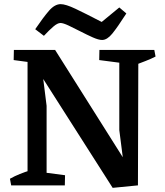

<svg xmlns="http://www.w3.org/2000/svg" viewBox="-20 -895 799 927"><path d="M524 12 149 -576 151 -654H246L608 -80L607 -21ZM34 0 28 -32Q51 -45 76 -55Q101 -65 127 -73L128 0ZM153 0 156 -67 294 -49 293 0ZM113 0V-654H247L180 -584L205 -384V0ZM180 -587 46 -605 47 -654H183ZM524 12 584 -48 556 -267V-654H648L646 0ZM597 -587 459 -605 460 -654H600ZM632 -581 631 -654H725L731 -622Q710 -611 684 -601Q658 -591 632 -581ZM473 -702Q456 -702 428 -714.5Q400 -727 369 -743Q338 -759 311.5 -771.5Q285 -784 272 -784Q258 -784 238 -767Q218 -750 192 -722L150 -754Q188 -810 216 -842.5Q244 -875 273 -875Q297 -875 344.5 -852.5Q392 -830 471 -789L556 -859L590 -830Q547 -763 522 -732.5Q497 -702 473 -702Z"/></svg>

Font: Eczar Medium
Style: Regular
Weight: 500
Designer: Vaibhav Singh
Foundry: Rosetta Type Foundry
Version: Version 2.000